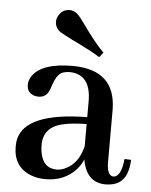

<svg xmlns="http://www.w3.org/2000/svg" viewBox="-49 -681 574 731"><g transform="rotate(5 238.0 -315.5)"><path d="M380.9 9.8Q449.2 9.8 464.8 -51.8Q469.7 -69.3 470.7 -91.8L445.3 -92.8Q438.5 -23.4 408.2 -22.5Q384.8 -24.4 383.8 -72.3V-277.3Q381.8 -427.7 218.8 -428.7Q100.6 -428.7 64.5 -376Q53.7 -359.4 53.7 -342.8Q53.7 -311.5 83 -302.7Q90.8 -300.8 98.6 -300.8Q128.9 -300.8 140.6 -333Q142.6 -337.9 145.5 -347.7Q158.2 -386.7 176.8 -397.5Q190.4 -404.3 210 -404.3Q289.1 -402.3 290 -301.8V-239.3Q55.7 -236.3 31.2 -132.8Q28.3 -119.1 28.3 -104.5Q28.3 -26.4 95.7 0Q121.1 9.8 151.4 9.8Q225.6 9.8 270.5 -41Q285.2 -58.6 293 -78.1Q307.6 8.8 380.9 9.8ZM191.4 -30.3Q137.7 -30.3 127.9 -93.8Q126 -105.5 126 -119.1Q126 -185.5 196.3 -203.1Q232.4 -211.9 290 -212.9V-127.9Q273.4 -59.6 221.7 -37.1Q206.1 -30.3 191.4 -30.3ZM330.1 -489.3Q296.9 -521.5 247.1 -591.8Q228.5 -618.2 217.8 -627.9Q204.1 -639.6 188.5 -639.6Q159.2 -639.6 144.5 -611.3Q139.6 -600.6 139.6 -589.8Q140.6 -570.3 155.3 -556.6Q167 -546.9 240.2 -511.7Q286.1 -489.3 315.4 -470.7Z"/></g></svg>

Font: Abhaya Libre SemiBold
Style: Regular
Weight: 600
Designer: Pushpananda Ekanayake, Sol Matas, Pathum Egodawatta
Foundry: Mooniak
Version: Version 1.050 ; ttfautohint (v1.6)